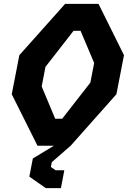

<svg xmlns="http://www.w3.org/2000/svg" viewBox="-20 -750 660 988"><path d="M173 0H257L149 65.5L131 159L215.5 218H293.5L311 126H266L242 109.5L246.5 84.5L343.5 0L579 -265L618 -466L487 -730H315L79.5 -466L40.5 -265ZM194.5 -305 214 -406 358.5 -591.5H394.5L464.5 -426L445 -325L300 -139H264Z"/></svg>

Font: Monaspace Krypton
Style: Bold Italic
Weight: 700
Italic angle: -11°
Designer: Riley Cran & the Lettermatic Team
Foundry: Lettermatic
Version: Version 1.101 (Monaspace Krypton)